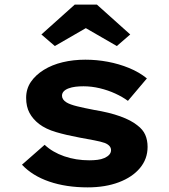

<svg xmlns="http://www.w3.org/2000/svg" viewBox="-20 -800 730 830"><path d="M359 10Q266 10 193 -15Q120 -40 75 -88L173 -174Q207 -142 257.5 -124.5Q308 -107 366 -107Q384 -107 401 -109Q418 -111 431.5 -117Q445 -123 452.5 -131.5Q460 -140 460 -151Q460 -171 433 -182Q416 -188 387 -193.5Q358 -199 325 -205Q266 -216 222 -229Q178 -242 149 -264Q122 -285 107.5 -312Q93 -339 93 -377Q93 -416 113.5 -446Q134 -476 169.5 -498Q205 -520 251 -531Q297 -542 349 -542Q398 -542 446 -533Q494 -524 538 -506Q582 -488 615 -461L533 -364Q510 -381 478.5 -395.5Q447 -410 411.5 -418.5Q376 -427 341 -427Q322 -427 306 -425Q290 -423 276.5 -418Q263 -413 255.5 -405Q248 -397 248 -386Q248 -378 253 -370.5Q258 -363 268 -357Q283 -348 313.5 -340.5Q344 -333 386 -325Q453 -314 500 -297Q547 -280 574 -258Q598 -240 608 -217Q618 -194 618 -165Q618 -113 585 -73.5Q552 -34 493.5 -12Q435 10 359 10ZM217 -601 159 -651 303 -780H399L543 -651L485 -601L336 -687H366Z"/></svg>

Font: Lexend Giga
Style: Bold
Weight: 700
Version: Version 1.007